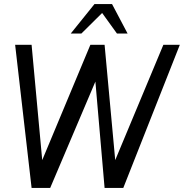

<svg xmlns="http://www.w3.org/2000/svg" viewBox="-20 -919 900 939"><path d="M134.5 0 54 -700H134.5L186.5 -136L422 -700H491.5L543.5 -136L779 -700H859.5L583 0H491.5L446.5 -520L225.5 0ZM528 -899 604 -755H552L479.5 -855.5L378 -755H326L442 -899Z"/></svg>

Font: Urbanist
Style: Italic
Weight: 400
Italic angle: -8°
Designer: Corey Hu
Foundry: Corey Hu
Version: Version 1.330; ttfautohint (v1.8.4.7-5d5b)